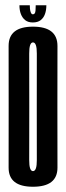

<svg xmlns="http://www.w3.org/2000/svg" viewBox="-20 -708 252 731"><path d="M105.5 3Q199 3 198.8 -70Q198.5 -143 198.5 -300.5Q198.5 -459 198.8 -532.8Q199 -606.5 105.5 -606.5Q12.5 -606.5 12.8 -532.8Q13 -459 13 -300.5Q13 -143 12.8 -70Q12.5 3 105.5 3ZM105.5 -56.5Q91 -56.5 91.2 -98.8Q91.5 -141 91.5 -300.5Q91.5 -461 91.2 -503.8Q91 -546.5 105.5 -546.5Q120.5 -546.5 120.2 -503.8Q120 -461 120 -300.5Q120 -141 120.2 -98.8Q120.5 -56.5 105.5 -56.5ZM105 -622.5Q123.5 -622.5 134.8 -631.2Q146 -640 151.2 -654.5Q156.5 -669 156.5 -688H116Q116 -675 115.2 -667.5Q114.5 -660 112 -656.8Q109.5 -653.5 105 -653.5Q101.5 -653.5 99.2 -656.8Q97 -660 95.2 -667.2Q93.5 -674.5 93.5 -688H54Q54 -669 59.5 -654.5Q65 -640 76 -631.2Q87 -622.5 105 -622.5Z"/></svg>

Font: Anybody UltraCondensed
Style: Regular
Weight: 400
Width: 1
Version: Version 1.113;gftools[0.9.25]